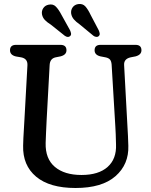

<svg xmlns="http://www.w3.org/2000/svg" viewBox="-20 -924 754 959"><path d="M556 -293.5 537.5 -602Q536 -619 529 -626.8Q522 -634.5 507.5 -637.5L481.5 -642.5Q452.5 -649.5 452.5 -673Q452.5 -700 482.5 -700H656.5Q686.5 -700 686.5 -673Q686.5 -650.5 657.5 -642.5L632 -637.5Q597.5 -629.5 600 -598L616.5 -294Q618 -269 619.2 -245.2Q620.5 -221.5 621 -196Q624 -103 556.8 -44Q489.5 15 357 15Q228 15 160.5 -41.5Q93 -98 95.5 -196.5Q95.5 -211.5 96.8 -234.8Q98 -258 99.5 -282.5Q101 -307 102 -326L117 -597.5Q119 -631 86 -637.5L59.5 -642Q30 -649 30 -673Q30 -700 60.5 -700H281.5Q312 -700 312 -673Q312 -650 282.5 -642.5L257.5 -637.5Q230 -631.5 228 -600L213 -325.5Q211 -290 210 -261.8Q209 -233.5 208 -210Q206 -131 254 -90.5Q302 -50 387 -50Q472.5 -50 517.5 -90.2Q562.5 -130.5 559.5 -202.5Q559 -234.5 558 -254.5Q557 -274.5 556 -293.5ZM432.5 -850 473.5 -772Q477 -763.5 478 -756.5Q479 -749.5 473.5 -744Q468.5 -739 460.8 -739.8Q453 -740.5 446.5 -745.5L377.5 -802.5Q359.5 -815 349 -827.2Q338.5 -839.5 335.5 -855.5Q333 -873 342.5 -886.8Q352 -900.5 370 -903.5Q393 -907 406.5 -891.8Q420 -876.5 432.5 -850ZM287 -850 330 -772.5Q333.5 -764.5 334.8 -757.2Q336 -750 331 -744.5Q320.5 -734 304 -745L234.5 -800.5Q216 -812 204.8 -823.5Q193.5 -835 190 -851Q186.5 -868.5 195.8 -882.8Q205 -897 222.5 -900.5Q245 -905.5 259.2 -890.8Q273.5 -876 287 -850Z"/></svg>

Font: Fraunces 72pt SuperSoft
Style: Regular
Weight: 400
Version: Version 1.000;[b76b70a41]